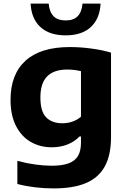

<svg xmlns="http://www.w3.org/2000/svg" viewBox="-20 -817 702 1067"><path d="M76.5 205.5V77Q127 90.5 176 97.2Q225 104 266 104Q325 104 361 90.8Q397 77.5 413.5 49.5Q430 21.5 430 -24V-58.5H422Q394 -29.5 354.8 -14Q315.5 1.5 267 1.5Q203.5 1.5 151.8 -27.8Q100 -57 69.2 -116.5Q38.5 -176 38.5 -262Q38.5 -404 122 -479.8Q205.5 -555.5 368 -555.5Q426.5 -555.5 488 -547.2Q549.5 -539 597 -524.5V-55Q597 44.5 562.5 107.5Q528 170.5 458 200.2Q388 230 278.5 230Q170.5 230 76.5 205.5ZM430 -168.5V-421.5Q393 -430.5 353.5 -430.5Q279.5 -430.5 242 -392.5Q204.5 -354.5 204.5 -275.5Q204.5 -198 236.5 -165Q268.5 -132 327 -132Q355.5 -132 382.5 -141.2Q409.5 -150.5 430 -168.5ZM150 -797H250.5Q254.5 -750.5 277.5 -727Q300.5 -703.5 345 -703.5Q389 -703.5 411.8 -727Q434.5 -750.5 438.5 -797H539Q534.5 -712.5 484.5 -666.5Q434.5 -620.5 345 -620.5Q255 -620.5 204.8 -666.5Q154.5 -712.5 150 -797Z"/></svg>

Font: Encode Sans Semi Expanded
Style: Bold
Weight: 700
Width: 6
Designer: Multiple Designers
Foundry: Impallari Type
Version: Version 2.000